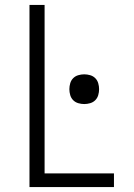

<svg xmlns="http://www.w3.org/2000/svg" viewBox="-20 -755 540 775"><path d="M99 0V-735H160V-55H440V0ZM320 -335Q308 -335 296 -338.5Q284 -342 275.5 -350.5Q267 -359 263.5 -371Q260 -383 260 -395Q260 -407 263.5 -419Q267 -431 275.5 -439.5Q284 -448 296 -451.5Q308 -455 320 -455Q332 -455 344 -451.5Q356 -448 364.5 -439.5Q373 -431 376.5 -419Q380 -407 380 -395Q380 -383 376.5 -371Q373 -359 364.5 -350.5Q356 -342 344 -338.5Q332 -335 320 -335Z"/></svg>

Font: Iosevka Light
Style: Regular
Weight: 300
Monospace: yes
Designer: Belleve Invis
Foundry: Belleve Invis
Version: Version 32.5.0; ttfautohint (v1.8.4)